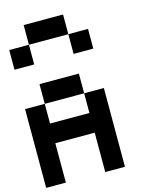

<svg xmlns="http://www.w3.org/2000/svg" viewBox="-143 -1088 912 1177"><g transform="rotate(-15 312.5 -500.0)"><path d="M125 -875V-1000H375V-875ZM0 -750V-875H125V-750ZM375 -750V-875H500V-750ZM125 -500V-625H375V-500ZM125 0H0V-500H125V-375H375V-500H500V0H375V-250H125Z"/></g></svg>

Font: Tiny5
Style: Regular
Weight: 400
Designer: Stefan Schmidt
Foundry: Made with Bits'n'Picas by Kreative Software
Version: Version 1.002; ttfautohint (v1.8.4.7-5d5b)